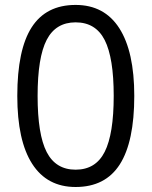

<svg xmlns="http://www.w3.org/2000/svg" viewBox="-20 -745 612 775"><path d="M522 -357.9Q522 -172.9 463.6 -81.5Q405.3 9.8 285.2 9.8Q169.9 9.8 109.9 -83.7Q49.8 -177.2 49.8 -357.9Q49.8 -544.4 107.9 -634.8Q166 -725.1 285.2 -725.1Q401.4 -725.1 461.7 -630.9Q522 -536.6 522 -357.9ZM131.8 -357.9Q131.8 -202.1 168.5 -131.1Q205.1 -60.1 285.2 -60.1Q366.2 -60.1 402.6 -132.1Q439 -204.1 439 -357.9Q439 -511.7 402.6 -583.3Q366.2 -654.8 285.2 -654.8Q205.1 -654.8 168.5 -584.2Q131.8 -513.7 131.8 -357.9Z"/></svg>

Font: QFn2     
Style: Regular
Weight: 400
Foundry: Ascender Corporation
Version: Version 1.10